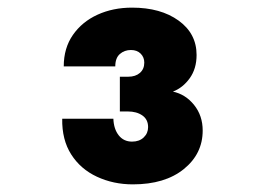

<svg xmlns="http://www.w3.org/2000/svg" viewBox="-20 -775 690 503"><path d="M328 -292Q277 -292 234 -312Q191 -332 166.5 -370.5Q142 -409 143 -464H277Q278 -437 291 -420.5Q304 -404 326 -404Q345 -404 356.5 -415Q368 -426 368 -442Q368 -462 353 -472.5Q338 -483 315 -483H294V-574H316Q335 -574 346.5 -584Q358 -594 358 -611Q358 -625 348.5 -634.5Q339 -644 323 -644Q306 -644 294 -633.5Q282 -623 282 -601H147Q147 -649 171 -683.5Q195 -718 235.5 -736.5Q276 -755 326 -755Q401 -755 448 -721Q495 -687 495 -631Q495 -595 477 -570Q459 -545 433 -535Q466 -528 488.5 -500Q511 -472 511 -433Q511 -372 461.5 -332Q412 -292 328 -292Z"/></svg>

Font: Azeret Mono ExtraBold
Style: Regular
Weight: 800
Designer: Martin Vácha
Foundry: Displaay
Version: Version 1.002